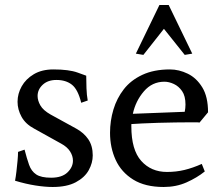

<svg xmlns="http://www.w3.org/2000/svg" viewBox="-20 -737 881 766"><path d="M193 -460Q255 -460 289.5 -447.5Q324 -435 324 -435Q324 -413 325 -385Q326 -357 330 -336L304 -327Q291 -380 267 -399Q243 -418 205 -418Q171 -418 150.5 -399Q130 -380 130 -354Q130 -336 141 -316.5Q152 -297 182 -280L284 -224Q315 -207 332.5 -181Q350 -155 350 -117Q350 -87 334 -58Q318 -29 282.5 -10Q247 9 190 9Q160 9 121.5 3Q83 -3 40 -16Q43 -31 45.5 -52.5Q48 -74 50 -95.5Q52 -117 52 -131L78 -140Q87 -105 96 -79.5Q105 -54 124.5 -41Q144 -28 184 -28Q227 -28 249 -49Q271 -70 271 -96Q271 -115 259.5 -133Q248 -151 224 -164L116 -224Q82 -242 66 -271Q50 -300 50 -331Q50 -363 66.5 -392.5Q83 -422 115 -441Q147 -460 193 -460Z M785 -83 797 -53Q766 -28 724.5 -9.5Q683 9 633 9Q559 9 511.5 -20.5Q464 -50 441.5 -99Q419 -148 419 -207Q419 -255 432.5 -300Q446 -345 474 -381Q502 -417 548 -438.5Q594 -460 658 -460Q694 -460 729 -443Q764 -426 787 -388.5Q810 -351 810 -289L776 -248Q772 -249 762.5 -249Q753 -249 739 -249Q714 -249 680 -248.5Q646 -248 611 -247Q576 -246 547 -244.5Q518 -243 504 -242V-233Q504 -139 543.5 -95Q583 -51 646 -51Q683 -51 716 -59Q749 -67 785 -83ZM720 -320Q720 -354 706.5 -373.5Q693 -393 673.5 -402Q654 -411 636 -411Q587 -411 554 -372.5Q521 -334 510 -283L717 -291Q720 -306 720 -320ZM616 -717H653L747 -523L717 -518L634 -622L552 -518L522 -523Z"/></svg>

Font: Average
Style: Regular
Weight: 400
Designer: Eduardo Tunni
Foundry: Eduardo Rodriguez Tunni
Version: Version 1.003; ttfautohint (v1.8.4.7-5d5b)